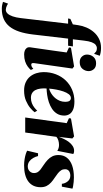

<svg xmlns="http://www.w3.org/2000/svg" viewBox="315 -1314 1106 2064"><g transform="rotate(90 868.0 -282.0)"><path d="M106.5 -569Q113 -614.5 132 -658.5Q151 -702.5 181.5 -737.8Q212 -773 254.5 -794Q297 -815 351 -815Q376.5 -815 397.5 -811.2Q418.5 -807.5 435.5 -801.5L414.5 -740.5Q402 -753.5 389.8 -762Q377.5 -770.5 354 -770.5Q335 -770.5 318.5 -757.8Q302 -745 290.2 -714.5Q278.5 -684 272.5 -631L258.5 -512.5H335L327.5 -461H251L206.5 -81Q196.5 2 175.8 64.2Q155 126.5 121.8 168Q88.5 209.5 41 230.5Q-6.5 251.5 -70 251.5Q-93 251.5 -111.2 247.5Q-129.5 243.5 -144 239L-125 184.5Q-115.5 191 -104.5 196.5Q-93.5 202 -81.5 205.2Q-69.5 208.5 -58.5 208.5Q-36 208.5 -18.2 189.5Q-0.5 170.5 12 134.5Q24.5 98.5 30.5 47.5L90.5 -461H34.5L39.5 -485.5L98 -512ZM421 11.5Q400 11.5 381.5 5Q363 -1.5 352.2 -16Q341.5 -30.5 344.5 -54Q345.5 -61.5 349.2 -86Q353 -110.5 358.2 -148.5Q363.5 -186.5 370.5 -234Q377.5 -281.5 385 -335.5Q392.5 -389.5 400 -445.5L346 -470.5L349.5 -492L550.5 -525.5L573 -507.5L514.5 -96Q512.5 -78 516.8 -71.5Q521 -65 530 -65Q541.5 -65 551.8 -70Q562 -75 575.5 -87L588 -60.5Q574 -44 551.2 -27Q528.5 -10 496 0.8Q463.5 11.5 421 11.5ZM503.5 -586Q465.5 -586 443.8 -610.2Q422 -634.5 422.5 -665Q423 -704.5 447.5 -733.2Q472 -762 516 -762Q559.5 -762 580 -737Q600.5 -712 600.5 -683Q600.5 -645.5 576.2 -615.8Q552 -586 503.5 -586Z M1042.5 -101.5Q1028.5 -81.5 997.2 -55Q966 -28.5 918.8 -8.2Q871.5 12 809.5 12Q757.5 12 719.8 -5.8Q682 -23.5 658 -53.5Q634 -83.5 622.8 -120.5Q611.5 -157.5 611 -196.5Q611 -268.5 634.5 -329.5Q658 -390.5 700.5 -435Q743 -479.5 800.8 -504.2Q858.5 -529 926 -529Q981 -529 1014.2 -514.8Q1047.5 -500.5 1062.8 -476.2Q1078 -452 1078.5 -421Q1078.5 -375.5 1058.5 -342.8Q1038.5 -310 1005.8 -288.5Q973 -267 934.2 -254.2Q895.5 -241.5 856.5 -236Q817.5 -230.5 787 -229.5Q784.5 -194.5 788.5 -163.8Q792.5 -133 804 -110.2Q815.5 -87.5 836.2 -74.5Q857 -61.5 887.5 -61.5Q919.5 -61.5 945.5 -71.8Q971.5 -82 991.5 -97.8Q1011.5 -113.5 1025.5 -129ZM890 -491Q866 -491 848.5 -468.2Q831 -445.5 818.8 -409.8Q806.5 -374 799 -333.5Q791.5 -293 788.5 -257.5Q804 -260.5 822.8 -269.8Q841.5 -279 860.5 -293.8Q879.5 -308.5 895.2 -329Q911 -349.5 920.8 -374.8Q930.5 -400 930.5 -430Q930 -465.5 918.8 -478.2Q907.5 -491 890 -491Z M1099 0 1160 -446 1106.5 -470.5 1110 -492 1302.5 -525.5 1324.5 -507 1314 -416 1307 -361Q1317 -389 1331 -418Q1345 -447 1363.8 -471.2Q1382.5 -495.5 1406 -510.5Q1429.5 -525.5 1457 -525.5Q1470.5 -525.5 1479.2 -522.5Q1488 -519.5 1491.5 -517L1457.5 -344.5Q1454.5 -348.5 1436 -356Q1417.5 -363.5 1395 -363.5Q1381.5 -363.5 1368.8 -361.5Q1356 -359.5 1344.8 -356Q1333.5 -352.5 1324 -347.2Q1314.5 -342 1307 -335L1260.5 0Z M1842.5 -394H1812Q1808.5 -429 1785.5 -457Q1762.5 -485 1723.5 -485Q1706.5 -485 1690.8 -479.5Q1675 -474 1665 -461.5Q1655 -449 1655 -428.5Q1655 -404.5 1666.8 -386.2Q1678.5 -368 1698.2 -352Q1718 -336 1743 -319.5Q1774.5 -299 1798 -277.8Q1821.5 -256.5 1835 -229.8Q1848.5 -203 1848.5 -166Q1848.5 -122.5 1832.8 -89.2Q1817 -56 1787 -33.5Q1757 -11 1713.5 0.5Q1670 12 1613.5 12Q1580 12 1546.8 6.5Q1513.5 1 1489 -7Q1464.5 -15 1456 -21.5L1483.5 -138H1513.5Q1520 -111 1534.5 -85.5Q1549 -60 1571.8 -43.8Q1594.5 -27.5 1625.5 -27.5Q1645.5 -27.5 1661.5 -36Q1677.5 -44.5 1687 -59.8Q1696.5 -75 1696.5 -95Q1696.5 -117 1687 -133Q1677.5 -149 1658 -164.5Q1638.5 -180 1608 -199.5Q1579.5 -218.5 1555.5 -240.5Q1531.5 -262.5 1517 -291Q1502.5 -319.5 1502.5 -357.5Q1502.5 -411 1531.5 -448Q1560.5 -485 1614.2 -504.2Q1668 -523.5 1743.5 -523.5Q1766 -523.5 1791.5 -521Q1817 -518.5 1837.2 -514.8Q1857.5 -511 1864 -507.5Z"/></g></svg>

Font: Merriweather 120pt Black
Style: Italic
Weight: 900
Italic angle: -7.8°
Version: Version 2.101